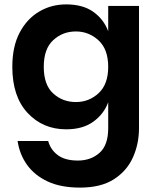

<svg xmlns="http://www.w3.org/2000/svg" viewBox="-20 -581 716 873"><path d="M344 272Q256 272 196.5 244Q137 216 103 168.5Q69 121 60 60H199Q210 100 243 124.5Q276 149 334 149Q393 149 432.5 114Q472 79 472 2V-116Q452 -62 404 -27.5Q356 7 281 7Q175 7 105.5 -67.5Q36 -142 36 -277Q36 -369 69 -432Q102 -495 157.5 -528Q213 -561 281 -561Q357 -561 404.5 -527Q452 -493 472 -439V-554H612V2Q612 73 584.5 134.5Q557 196 498 234Q439 272 344 272ZM325 -117Q385 -117 428.5 -157.5Q472 -198 472 -277Q472 -357 428 -397.5Q384 -438 325 -438Q265 -438 222 -398.5Q179 -359 179 -277Q179 -195 222 -156Q265 -117 325 -117Z"/></svg>

Font: Ulagadi Sans SemiBold
Style: Regular
Weight: 600
Designer: Ninad Kale (Devanagari), Jonny Pinhorn (Latin)
Foundry: Indian Type Foundry
Version: Version 3.01;March 29, 2020;FontCreator 12.0.0.2522 64-bit; 